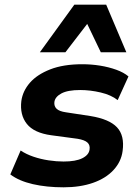

<svg xmlns="http://www.w3.org/2000/svg" viewBox="-20 -788 598 819"><path d="M251 11Q179 11 120 -2.5Q61 -16 24 -44L68 -146Q92 -130 123 -119.5Q154 -109 187.5 -104Q221 -99 251 -99Q303 -99 331 -113Q359 -127 362 -150Q365 -169 353 -180Q341 -191 311 -196L199 -211Q125 -221 94.5 -259.5Q64 -298 71 -357Q77 -400 107.5 -435Q138 -470 194 -492Q250 -514 331 -514Q370 -514 407 -508Q444 -502 476 -490.5Q508 -479 528 -462L482 -361Q454 -383 409.5 -393.5Q365 -404 322 -404Q269 -404 242 -389.5Q215 -375 212 -353Q210 -335 221.5 -324Q233 -313 261 -309L366 -293Q446 -280 479 -245Q512 -210 503 -144Q497 -98 464 -62.5Q431 -27 376.5 -8Q322 11 251 11ZM150 -565 297 -768H433L519 -565H410L352 -686L259 -565Z"/></svg>

Font: Nunito Sans 7pt ExtraBold
Style: Italic
Weight: 800
Italic angle: -9°
Designer: Vernon Adams
Foundry: Vernon Adams
Version: Version 3.101;gftools[0.9.27]